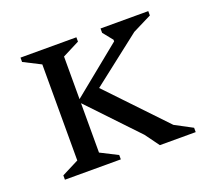

<svg xmlns="http://www.w3.org/2000/svg" viewBox="-86 -557 730 665"><g transform="rotate(-20 279.0 -225.0)"><path d="M398 0 360 -52 191 -230V-48L254 -16V0H48V-16L111 -48V-402L48 -434V-450H254V-434L191 -402V-245L372 -392V-398L343 -434V-450H519V-434L449 -399L268 -258L466 -50L530 -16V0Z"/></g></svg>

Font: Spectral
Style: Regular
Weight: 400
Designer: Jean-Baptiste Levee
Foundry: Production Type
Version: Version 2.001